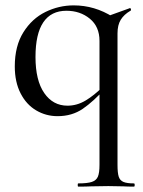

<svg xmlns="http://www.w3.org/2000/svg" viewBox="-20 -419 532 714"><path d="M35 -172Q35 -248 67 -299Q99 -350 149 -374.5Q199 -399 254 -399Q332 -399 400 -356L350 -267Q350 -320 314 -349.5Q278 -379 227 -379Q170 -379 141 -336Q112 -293 112 -207Q112 -120 144.5 -73Q177 -26 231 -26Q266 -26 298 -45Q330 -64 363 -97L371 -90Q328 -42 288 -14.5Q248 13 194 13Q151 13 114.5 -8.5Q78 -30 56.5 -72Q35 -114 35 -172ZM271 263Q305 263 321.5 257.5Q338 252 344 238Q350 224 350 194V-348L461 -388L463 -389Q466 -389 467 -384.5Q468 -380 465 -379Q441 -365 429 -345.5Q417 -326 417 -295V194Q417 224 421.5 238Q426 252 439 257.5Q452 263 478 263Q481 263 481 269Q481 275 478 275Q453 275 439 274L383 273L319 274Q302 275 271 275Q269 275 269 269Q269 263 271 263Z"/></svg>

Font: Cormorant Infant Medium
Style: Regular
Weight: 500
Designer: Christian Thalmann (Catharsis Fonts)
Foundry: Catharsis Fonts
Version: Version 4.000